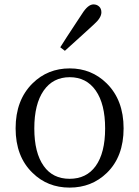

<svg xmlns="http://www.w3.org/2000/svg" viewBox="-20 -839 634 873"><path d="M128 -53Q51 -127 51 -255.5Q51 -384 128 -460Q197 -528 297 -528Q396 -528 465 -460Q542 -384 542 -255.5Q542 -127 466 -53Q397 14 296.5 14Q196 14 128 -53ZM179 -84Q220 -26 296.5 -26Q373 -26 415 -84Q458 -144 458 -255Q458 -366 415.5 -427Q373 -488 297 -488Q221 -488 178.5 -427Q136 -366 136 -255Q136 -144 179 -84ZM275 -608 254 -624Q277 -661 324 -732Q344 -762 353 -776Q380 -819 405 -819Q420 -819 430.5 -809.5Q441 -800 441 -783Q441 -758 407 -728Q391 -714 360 -685Q304 -634 275 -608Z"/></svg>

Font: Cactus Classical Serif
Style: Regular
Weight: 400
Designer: Henry Chan (via Glyphwiki)、田海東、宇文滿月
Foundry: Moonlit Owen
Version: Version 1.000